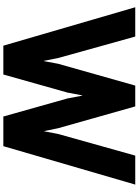

<svg xmlns="http://www.w3.org/2000/svg" viewBox="144 -994 850 1179"><g transform="rotate(90 569.5 -405.0)"><path d="M936 -810H1114L878 0H696L585 -394L568 -484H566L549 -394L438 0H261L25 -810H205L337 -336L354 -250H356L372 -336L506 -810H634L768 -336L785 -252H787L803 -336Z"/></g></svg>

Font: Sinkin Sans 700 Bold
Style: Bold
Weight: 700
Designer: Keith Bates
Foundry: K-Type
Version: Sinkin Sans (version 1.0)  by Keith Bates   •   © 2014   www